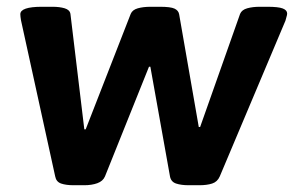

<svg xmlns="http://www.w3.org/2000/svg" viewBox="-20 -545 868 567"><path d="M197 2Q175 2 160.5 -3Q146 -8 143 -24L42 -485Q40 -497 40 -503Q40 -525 104 -525H135Q156 -525 171 -520.5Q186 -516 188 -504L229 -163H233L366 -504Q371 -516 387 -520.5Q403 -525 425 -525H452Q484 -525 495.5 -519.5Q507 -514 509 -503L567 -170H571L689 -504Q694 -516 710 -520.5Q726 -525 747 -525H770Q802 -525 815 -520Q828 -515 828 -505Q828 -501 826 -495Q824 -489 823 -484L629 -24Q622 -8 606.5 -3Q591 2 569 2H537Q515 2 500 -3Q485 -8 482 -24L424 -348H420L290 -24Q284 -10 267.5 -4Q251 2 229 2Z"/></svg>

Font: Asap Semi Expanded Semi Expanded Regular
Style: Bold Italic
Weight: 700
Width: 6
Italic angle: -6°
Designer: Pablo Cosgaya
Foundry: Omnibus-Type
Version: Version 3.001; ttfautohint (v1.8.4.7-5d5b)